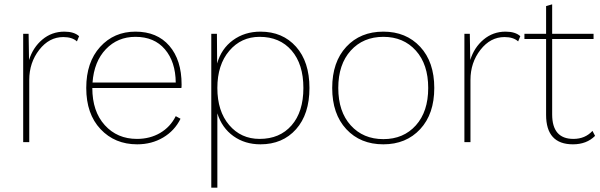

<svg xmlns="http://www.w3.org/2000/svg" viewBox="-20 -656 2771 886"><path d="M87 0V-500H112L114 -379Q132 -437 175.5 -473.5Q219 -510 277 -510Q322 -510 345 -489L335 -465Q313 -485 272 -485Q207 -485 161 -426Q115 -367 115 -287V0Z M818 -266Q818 -254 817 -250H406Q406 -142 463.5 -78.5Q521 -15 612 -15Q672 -15 719 -42.5Q766 -70 791 -120L813 -108Q786 -53 733 -21.5Q680 10 613 10Q510 10 444 -60Q378 -130 378 -250Q378 -369 442 -439.5Q506 -510 605 -510Q705 -510 761.5 -444.5Q818 -379 818 -266ZM605 -486Q523 -486 468.5 -429Q414 -372 407 -275H791Q790 -371 741 -428.5Q692 -486 605 -486Z M1182 -510Q1284 -510 1346 -440.5Q1408 -371 1408 -250Q1408 -129 1346 -59.5Q1284 10 1182 10Q1110 10 1057 -28Q1004 -66 983 -133V210H955V-500H981L982 -363Q1001 -431 1055 -470.5Q1109 -510 1182 -510ZM1178 -15Q1271 -15 1325.5 -77.5Q1380 -140 1380 -250Q1380 -360 1325.5 -423Q1271 -486 1178 -486Q1093 -486 1038 -421.5Q983 -357 983 -250Q983 -143 1037.5 -79Q1092 -15 1178 -15Z M1749 -510Q1854 -510 1919 -440Q1984 -370 1984 -250Q1984 -130 1919 -60Q1854 10 1749 10Q1643 10 1578 -60Q1513 -130 1513 -250Q1513 -370 1578 -440Q1643 -510 1749 -510ZM1899 -422.5Q1842 -486 1749 -486Q1656 -486 1598.5 -422.5Q1541 -359 1541 -250Q1541 -141 1598.5 -77.5Q1656 -14 1749 -14Q1842 -14 1899 -77.5Q1956 -141 1956 -250Q1956 -359 1899 -422.5Z M2123 0V-500H2148L2150 -379Q2168 -437 2211.5 -473.5Q2255 -510 2313 -510Q2358 -510 2381 -489L2371 -465Q2349 -485 2308 -485Q2243 -485 2197 -426Q2151 -367 2151 -287V0Z M2714 -52 2726 -29Q2687 10 2624 10Q2500 10 2500 -126V-476H2400V-500H2500V-628L2528 -636V-500H2719V-476H2528V-128Q2528 -15 2626 -15Q2680 -15 2714 -52Z"/></svg>

Font: Elaine Sans ExtraLight
Style: Regular
Weight: 275
Designer: Wei Huang
Foundry: Wei Huang
Version: Version 2.001;December 24, 2019;FontCreator 12.0.0.2547 64-b